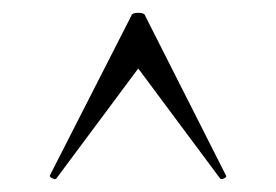

<svg xmlns="http://www.w3.org/2000/svg" viewBox="-20 -654 432 300"><path d="M333 -380Q335 -378 330.5 -375.5Q326 -373 324 -375L196 -547L68 -375Q66 -373 61.5 -375.5Q57 -378 58 -380L185 -629Q186 -634 196 -634Q206 -634 207 -629Z"/></svg>

Font: Cormorant Light
Style: Regular
Weight: 400
Version: Version 4.000